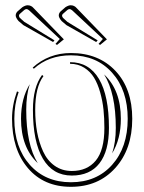

<svg xmlns="http://www.w3.org/2000/svg" viewBox="-20 -742 556 740"><path d="M356.4 -586.4 350.6 -580.1 236.3 -645 217.3 -661.1Q206.5 -673.8 206.5 -682.6Q206.5 -693.4 218.3 -702.1L232.4 -714.4Q244.1 -721.7 252.4 -721.7Q266.6 -721.7 275.9 -710.4L392.1 -590.3L365.7 -568.8L359.9 -572.8L376.5 -591.8L258.3 -702.1Q252.4 -707 248.5 -707Q244.1 -707 239.7 -703.6L224.6 -690.4Q219.2 -686.5 219.2 -681.2Q219.2 -677.7 223.1 -672.9L239.7 -657.7ZM189.9 -586.4 184.6 -580.1 70.3 -645 51.3 -661.1Q40.5 -673.8 40.5 -682.6Q40.5 -693.4 52.2 -702.1L66.4 -714.4Q78.1 -721.7 86.4 -721.7Q100.6 -721.7 109.9 -710.4L226.1 -590.3L199.7 -568.8L193.8 -572.8L210.4 -591.8L92.3 -702.1Q86.4 -707 82.5 -707Q78.1 -707 73.7 -703.6L58.6 -690.4Q53.2 -686.5 53.2 -681.2Q53.2 -677.2 56.6 -672.9L73.7 -657.7ZM45.4 -389.6 51.8 -387.2Q35.2 -339.8 35.2 -284.2Q35.2 -173.8 95 -106.7Q154.8 -39.6 253.4 -39.6Q352.1 -39.6 412.1 -106.7Q472.2 -173.8 472.2 -284.2Q472.2 -394.5 412.1 -461.7Q352.1 -528.8 253.4 -528.8Q167.5 -528.8 110.4 -477.1L106 -481.4Q167.5 -537.6 253.4 -537.6Q359.9 -537.6 424.8 -469Q489.7 -400.4 489.7 -284.2Q489.7 -167 424.3 -94.5Q358.9 -22 253.4 -22Q148.9 -22 87.6 -94Q26.4 -166 26.4 -284.2Q26.4 -336.4 45.4 -389.6ZM250 -496.1V-502.4Q323.2 -502.4 361.6 -437.5Q399.9 -372.6 399.9 -249Q399.9 -159.7 363.3 -112.5Q326.7 -65.4 256.8 -65.4Q183.6 -65.4 145.3 -130.4Q106.9 -195.3 106.9 -318.8Q106.9 -405.3 142.1 -453.1L147.5 -448.7Q115.7 -406.2 115.7 -318.8Q115.7 -272.9 123 -232.9Q130.4 -192.9 146.2 -158.2Q162.1 -123.5 190.4 -103.3Q218.8 -83 256.8 -83Q315.9 -83 349.1 -123Q382.3 -163.1 382.3 -249Q382.3 -286.1 378.9 -319.1Q375.5 -352.1 366.2 -385.5Q356.9 -418.9 342.5 -442.6Q328.1 -466.3 304.4 -481.2Q280.8 -496.1 250 -496.1ZM412.1 -150.9Q426.3 -193.4 426.3 -249Q426.3 -382.8 381.3 -455.1Q445.8 -394.5 445.8 -284.2Q445.8 -205.6 412.1 -150.9ZM94.7 -417.5Q81.1 -376.5 81.1 -318.8Q81.1 -185.1 125.5 -113.3Q61 -173.8 61 -284.2Q61 -362.8 94.7 -417.5Z"/></svg>

Font: FoglihtenNo03
Style: Regular
Weight: 500
Version: Version 0.59